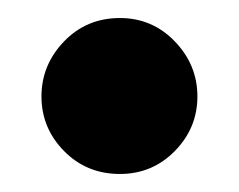

<svg xmlns="http://www.w3.org/2000/svg" viewBox="-20 -458 265 213"><path d="M113 -265Q76 -265 51 -290.5Q26 -316 26 -351Q26 -386 51 -412Q76 -438 113 -438Q149 -438 174 -412Q199 -386 199 -351Q199 -316 174 -290.5Q149 -265 113 -265Z"/></svg>

Font: Bona Nova
Style: Bold
Weight: 700
Designer: Mateusz Machalski
Foundry: Capitalics
Version: Version 4.001; ttfautohint (v1.8.3)